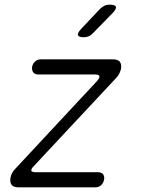

<svg xmlns="http://www.w3.org/2000/svg" viewBox="-20 -805 640 825"><path d="M60 0Q39 0 30.5 -10Q22 -20 25 -41Q27 -52 32 -61.5Q37 -71 45 -79L398 -458Q402 -463 404.5 -467Q407 -471 407 -474Q408 -479 403.5 -482Q399 -485 388 -485H144Q130 -485 123 -494Q116 -503 118 -518Q121 -532 131 -541Q141 -550 155 -550H465Q486 -550 494.5 -540Q503 -530 500 -509Q497 -498 492.5 -488.5Q488 -479 480 -471L125 -91Q120 -86 117.5 -82Q115 -78 115 -75Q113 -70 118.5 -67.5Q124 -65 134 -65H401Q416 -65 423 -56Q430 -47 427 -32Q424 -18 414 -9Q404 0 390 0ZM340 -645Q318 -645 315 -654Q312 -663 329 -681L408 -765Q418 -775 428 -780Q438 -785 450 -785Q475 -785 478 -775.5Q481 -766 462 -747L380 -663Q372 -654 362 -649.5Q352 -645 340 -645Z"/></svg>

Font: Maple Mono ExtraLight
Style: Italic
Weight: 275
Italic angle: -10°
Monospace: yes
Designer: subframe7536
Version: Version 7.000